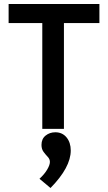

<svg xmlns="http://www.w3.org/2000/svg" viewBox="-20 -643 540 958"><path d="M191 0V-528H23V-623H476V-528H299V0ZM232 295 177 249Q202 226 215.5 203Q229 180 229 165Q229 151 218.5 140Q208 129 197.5 115Q187 101 187 80Q187 50 207.5 33.5Q228 17 256 17Q291 17 312 42.5Q333 68 333 108Q333 192 232 295Z"/></svg>

Font: Inconsolata
Style: Bold
Weight: 700
Monospace: yes
Designer: Raph Levien, Cyreal, Brenton Simpson
Foundry: Raph Levien, Cyreal, Google
Version: Version 3.100; ttfautohint (v1.8.4.7-5d5b)